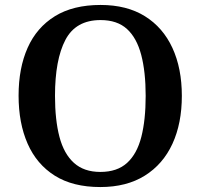

<svg xmlns="http://www.w3.org/2000/svg" viewBox="-20 -745 810 775"><path d="M385 10Q274 10 201 -36Q128 -82 91.5 -165Q55 -248 55 -359Q55 -470 91.5 -552Q128 -634 201.5 -679.5Q275 -725 386 -725Q492 -725 565 -679.5Q638 -634 676 -551.5Q714 -469 714 -358Q714 -247 676 -164.5Q638 -82 564.5 -36Q491 10 385 10ZM385 -51Q453 -51 493 -87.5Q533 -124 550.5 -192.5Q568 -261 568 -358Q568 -455 550 -523.5Q532 -592 492.5 -628Q453 -664 386 -664Q286 -664 244 -584Q202 -504 202 -358Q202 -261 220 -192.5Q238 -124 278.5 -87.5Q319 -51 385 -51Z"/></svg>

Font: Noto Serif Hebrew SemiBold
Style: Regular
Weight: 600
Version: Version 2.003